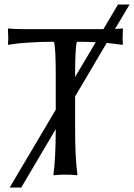

<svg xmlns="http://www.w3.org/2000/svg" viewBox="-20 -774 594 851"><path d="M227.1 -444.8Q227.1 -560.5 219.2 -588.9Q159.2 -588.9 108.6 -585.4Q58.1 -582 37.6 -578.6L17.1 -575.2L15.1 -579.1Q18.1 -603 15.1 -645L17.1 -647.9Q41.5 -645 77.1 -645H438.5L502.9 -753.9H554.2L489.7 -645.5Q510.3 -646.5 522.9 -647.9L524.9 -645Q522 -602.1 524.9 -579.1L522.9 -575.2Q521 -575.2 453.1 -584L313 -346.7V-200.2Q313 -71.3 323.2 0L320.8 2.9Q302.7 0 270 0Q237.3 0 219.2 2.9L216.8 0Q226.6 -68.4 227.1 -200.2V-201.7L74.2 57.1H22.9L227.1 -287.6ZM313 -433.1 404.3 -586.9Q365.7 -588.9 320.8 -588.9Q313 -561.5 313 -444.8Z"/></svg>

Font: Linux Biolinum Capitals O
Style: Small Caps
Weight: 400
Designer: Philipp H. Poll
Foundry: Philipp H. Poll
Version: Version 1.0.4